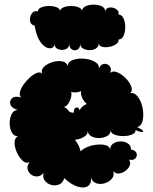

<svg xmlns="http://www.w3.org/2000/svg" viewBox="-20 -789 663 831"><path d="M258 -18Q252 3 236 9.5Q220 16 202.5 11.5Q185 7 174 -7Q163 -21 169 -42Q158 -27 143 -25.5Q128 -24 115.5 -33Q103 -42 99.5 -56.5Q96 -71 108 -87Q93 -80 78 -93.5Q63 -107 53 -129.5Q43 -152 43 -172Q43 -192 58 -199Q40 -199 31 -216Q22 -233 22 -256Q22 -279 31 -296Q40 -313 57 -313Q30 -321 25 -337Q20 -353 32.5 -364Q45 -375 72 -367Q63 -375 66.5 -390.5Q70 -406 82 -423Q94 -440 109 -453.5Q124 -467 138.5 -473Q153 -479 162 -471Q157 -488 171.5 -501Q186 -514 208 -520.5Q230 -527 249 -523.5Q268 -520 273 -503Q274 -522 295.5 -529.5Q317 -537 343.5 -535Q370 -533 390 -522Q410 -511 408 -492Q416 -511 430.5 -512.5Q445 -514 454.5 -503Q464 -492 457 -473Q468 -484 486.5 -476.5Q505 -469 522.5 -452Q540 -435 547.5 -416Q555 -397 544 -386Q559 -389 571.5 -376Q584 -363 591.5 -342Q599 -321 600 -298.5Q601 -276 595 -259Q589 -242 573 -239Q602 -226 599 -219.5Q596 -213 567 -226Q567 -213 550.5 -206.5Q534 -200 513 -200Q492 -200 475.5 -206.5Q459 -213 459 -226Q459 -209 444 -200.5Q429 -192 409.5 -191.5Q390 -191 375 -199.5Q360 -208 360 -224Q361 -207 343.5 -196.5Q326 -186 304 -184Q314 -172 320.5 -158.5Q327 -145 329 -134Q339 -145 359 -153Q379 -161 400 -163Q421 -165 437.5 -160.5Q454 -156 457 -142Q457 -159 470.5 -168Q484 -177 502 -177Q520 -177 533.5 -168Q547 -159 547 -142Q567 -138 571 -125.5Q575 -113 566 -103.5Q557 -94 538 -98Q547 -85 541 -71.5Q535 -58 521.5 -48.5Q508 -39 493.5 -38Q479 -37 470 -49Q476 -30 464.5 -16Q453 -2 434 4Q415 10 397.5 4.5Q380 -1 374 -20Q376 7 359.5 17Q343 27 315.5 18.5Q288 10 258 -18ZM299 -301Q299 -321 310 -323.5Q321 -326 325 -311Q328 -320 337 -328Q346 -336 356 -339Q344 -348 336 -365Q328 -382 331 -395Q322 -390 309.5 -389Q297 -388 288 -392Q291 -381 287 -366Q283 -351 274.5 -339Q266 -327 255 -326Q268 -323 274.5 -312Q281 -301 299 -301ZM130 -678Q112 -682 110 -698.5Q108 -715 117 -729.5Q126 -744 144 -740Q144 -751 158.5 -757Q173 -763 192 -763Q211 -763 225.5 -757.5Q240 -752 240 -740Q240 -751 254.5 -757Q269 -763 288 -763Q307 -763 321 -757Q335 -751 335 -740Q335 -755 350.5 -762Q366 -769 385.5 -769Q405 -769 420 -762Q435 -755 435 -740Q439 -755 454.5 -756.5Q470 -758 483 -749.5Q496 -741 493 -726Q507 -726 514.5 -709.5Q522 -693 522 -672Q522 -651 515 -634.5Q508 -618 493 -618Q495 -607 483.5 -598.5Q472 -590 455 -586.5Q438 -583 424 -586Q410 -589 407 -600Q407 -586 395 -579Q383 -572 367.5 -572Q352 -572 339.5 -579Q327 -586 327 -600Q327 -581 315.5 -574.5Q304 -568 292 -574.5Q280 -581 280 -600Q280 -582 264 -576Q248 -570 232 -576Q216 -582 216 -600Q216 -587 205.5 -582Q195 -577 180 -584Q165 -591 151 -613.5Q137 -636 130 -678Z"/></svg>

Font: Rubik Bubbles
Style: Regular
Weight: 400
Designer: Hubert and Fischer, NaN
Foundry: Hubert and Fischer, NaN
Version: Version 2.200